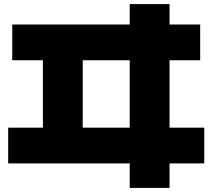

<svg xmlns="http://www.w3.org/2000/svg" viewBox="-20 -830 1040 940"><path d="M615 90V-30H20V-205H190V-535H40V-710H615V-810H810V-710H960V-535H810V-205H980V-30H810V90ZM385 -205H615V-535H385Z"/></svg>

Font: M PLUS 1 Black
Style: Regular
Weight: 900
Designer: Coji Morishita
Foundry: UNDERFOREST DESIGN
Version: Version 1.001